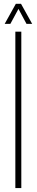

<svg xmlns="http://www.w3.org/2000/svg" viewBox="-20 -962 188 982"><path d="M58.5 0V-800H89V0ZM4 -840 61 -942.5H87.5L144.5 -840H115.5L74.5 -916.5L33 -840Z"/></svg>

Font: Big Shoulders Display Thin ExtraLight
Style: Regular
Weight: 250
Version: Version 2.002